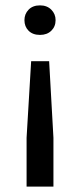

<svg xmlns="http://www.w3.org/2000/svg" viewBox="-20 -513 298 715"><path d="M129 -383Q102 -383 86.5 -398.5Q71 -414 71 -438Q71 -461 86.5 -477Q102 -493 129 -493Q155 -493 171 -477Q187 -461 187 -438Q187 -414 171 -398.5Q155 -383 129 -383ZM79 182V0L96 -285H163L179 0V182Z"/></svg>

Font: Gantari Medium
Style: Regular
Weight: 500
Designer: Anugrah Pasau
Foundry: Lafontype
Version: Version 1.000; ttfautohint (v1.8.4.7-5d5b)